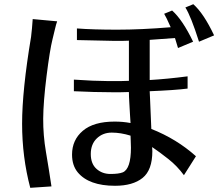

<svg xmlns="http://www.w3.org/2000/svg" viewBox="-20 -859 1046 920"><path d="M128.9 -682.6Q130.9 -701.2 133.3 -724.1Q135.7 -747.1 136.7 -767.6L253.9 -756.8Q249 -744.1 243.2 -718.8Q237.3 -693.4 231.4 -669.9Q218.8 -620.1 203.1 -495.1Q187.5 -370.1 187 -290.5Q186.5 -210.9 200.2 -130.9Q213.9 -50.8 226.6 34.2L125 41Q85.9 -106.4 85.9 -266.1Q85.9 -425.8 128.9 -682.6ZM325.2 -118.2Q325.2 -188.5 377 -232.4Q428.7 -276.4 529.3 -276.4Q569.3 -276.4 605.5 -269.5Q604.5 -280.3 603 -308.1Q601.6 -335.9 599.6 -367.2Q597.7 -398.4 597.7 -418Q579.1 -417 558.6 -417H515.6Q433.6 -417 334 -421.9V-477.5Q434.6 -470.7 490.2 -470.7H564.5Q582 -470.7 597.7 -471.7V-664.1Q582 -663.1 564.5 -663.1H527.3Q501 -663.1 348.6 -667V-722.7Q425.8 -716.8 541 -716.8Q656.2 -716.8 797.9 -728.5Q776.4 -777.3 766.6 -793L804.7 -808.6Q854.5 -764.6 905.3 -659.2L833 -628.9L818.4 -676.8L697.3 -668V-475.6Q781.2 -480.5 878.9 -493.2V-434.6Q818.4 -426.8 697.3 -421.9Q698.2 -412.1 699.2 -381.3Q700.2 -350.6 702.1 -312.5Q704.1 -274.4 705.1 -241.2Q826.2 -193.4 918.9 -110.4L861.3 -19.5Q829.1 -63.5 787.1 -96.7Q745.1 -129.9 709 -154.3L710 -134.8Q710 -43.9 663.1 -6.3Q616.2 31.2 531.2 31.2Q406.2 31.2 352.5 -33.2Q325.2 -66.4 325.2 -118.2ZM568.4 -33.2Q607.4 -49.8 607.4 -151.4L606.4 -184.6L605.5 -209Q558.6 -223.6 515.6 -223.6Q472.7 -223.6 443.8 -195.8Q415 -168 415 -121.1Q415 -74.2 442.4 -49.8Q469.7 -25.4 509.3 -25.4Q548.8 -25.4 568.4 -33.2ZM868.2 -823.2 906.2 -838.9Q956.1 -794.9 1005.9 -689.5L933.6 -659.2Q894.5 -782.2 868.2 -823.2Z"/></svg>

Font: GenEi LateGo v2
Style: Medium
Weight: 500
Designer: o_tamon (Modified)
Foundry: o_tamon / Adobe Systems Incorporated / FONT 910 / Philipp H. Poll
Version: Version 2.1;Original Version 1.004